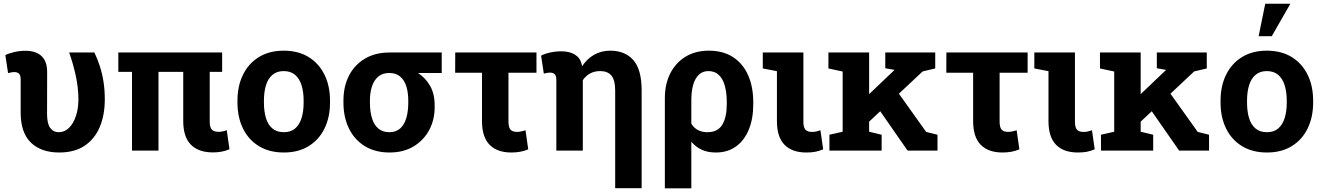

<svg xmlns="http://www.w3.org/2000/svg" viewBox="-20 -811 7121 1034"><path d="M299.3 10.3Q201.2 10.3 146.2 -43.2Q91.3 -96.7 91.3 -204.6V-383.3Q91.3 -405.3 82.5 -414.1Q73.7 -422.9 56.2 -422.9Q48.3 -422.9 39.6 -420.9Q30.8 -418.9 23.4 -417.5L8.8 -514.2Q27.3 -523.9 57.4 -530.8Q87.4 -537.6 117.2 -537.6Q172.9 -537.6 203.4 -509.3Q233.9 -481 233.9 -423.3L233.4 -197.3Q233.4 -145.5 250.2 -122.3Q267.1 -99.1 296.4 -99.1Q328.1 -99.1 351.8 -122.6Q375.5 -146 388.9 -186.3Q402.3 -226.6 402.3 -276.4Q401.9 -338.4 388.4 -401.4Q375 -464.4 352.5 -528.3H488.3Q504.9 -494.1 517.6 -454.8Q530.3 -415.5 537.4 -370.8Q544.4 -326.2 544.4 -276.4Q544.4 -191.4 517.1 -126.7Q489.7 -62 435.3 -25.9Q380.9 10.3 299.3 10.3Z M1127 9.8Q1048.8 9.8 1007.8 -32Q966.8 -73.7 966.8 -159.2V-423.8H833.5V0H690.9V-423.8H617.2V-528.3H1176.3V-423.8H1109.4V-157.2Q1109.4 -125.5 1120.6 -113.3Q1131.8 -101.1 1156.7 -101.1Q1168 -101.1 1178.7 -103.3Q1189.5 -105.5 1201.2 -109.9L1215.8 -7.3Q1194.3 2 1172.6 5.9Q1150.9 9.8 1127 9.8Z M1508.8 10.3Q1430.7 10.3 1374.5 -23.9Q1318.4 -58.1 1288.6 -118.9Q1258.8 -179.7 1258.8 -258.8V-269Q1258.8 -347.7 1288.6 -408.4Q1318.4 -469.2 1374.3 -503.7Q1430.2 -538.1 1507.8 -538.1Q1586.4 -538.1 1642.1 -503.7Q1697.8 -469.2 1727.5 -408.7Q1757.3 -348.1 1757.3 -269V-258.8Q1757.3 -179.7 1727.5 -118.9Q1697.8 -58.1 1642.1 -23.9Q1586.4 10.3 1508.8 10.3ZM1508.8 -99.1Q1545.9 -99.1 1569.3 -119.1Q1592.8 -139.2 1604 -175Q1615.2 -210.9 1615.2 -258.8V-269Q1615.2 -315.9 1604 -351.8Q1592.8 -387.7 1569.1 -408Q1545.4 -428.2 1507.8 -428.2Q1471.2 -428.2 1447.3 -408Q1423.3 -387.7 1412.4 -351.8Q1401.4 -315.9 1401.4 -269V-258.8Q1401.4 -210.9 1412.4 -174.8Q1423.3 -138.7 1447.3 -118.9Q1471.2 -99.1 1508.8 -99.1Z M2078.1 10.3Q2000.5 10.3 1944.8 -23.9Q1889.2 -58.1 1859.4 -118.7Q1829.6 -179.2 1829.6 -258.8V-269Q1829.6 -345.2 1859.4 -403.6Q1889.2 -461.9 1945.1 -495.1Q2001 -528.3 2078.6 -528.3H2358.9V-418H2231Q2270.5 -392.6 2295.7 -349.6Q2320.8 -306.6 2320.8 -243.2V-232.9Q2320.8 -165.5 2291.3 -110.4Q2261.7 -55.2 2207.3 -22.5Q2152.8 10.3 2078.1 10.3ZM2076.7 -99.1Q2112.3 -99.1 2134.8 -118.9Q2157.2 -138.7 2168 -174.8Q2178.7 -210.9 2178.7 -258.8V-269Q2178.7 -313 2168 -346.7Q2157.2 -380.4 2134.5 -399.2Q2111.8 -418 2076.2 -418Q2040.5 -418 2017.6 -398.9Q1994.6 -379.9 1983.4 -346.2Q1972.2 -312.5 1972.2 -269V-258.8Q1972.2 -210.4 1983.2 -174.6Q1994.1 -138.7 2017.3 -118.9Q2040.5 -99.1 2076.7 -99.1Z M2733.9 10.3Q2657.2 10.3 2616.5 -31.5Q2575.7 -73.2 2575.7 -158.7V-419.4H2431.2L2431.6 -528.3H2869.1V-419.4H2718.3V-156.7Q2718.3 -125 2729.2 -112.8Q2740.2 -100.6 2764.6 -100.6Q2771.5 -100.6 2779.1 -101.8Q2786.6 -103 2794.4 -105Q2802.2 -106.9 2810.1 -109.4L2824.7 -6.8Q2803.7 2.4 2781.2 6.3Q2758.8 10.3 2733.9 10.3Z M3293 202.6V-323.2Q3293 -379.9 3272.7 -404.1Q3252.4 -428.2 3212.4 -428.2Q3181.6 -428.2 3158 -415.3Q3134.3 -402.3 3118.7 -379.4V0H2976.1V-380.4Q2976.1 -402.3 2967.5 -411.1Q2959 -419.9 2941.9 -419.9Q2932.6 -419.9 2926.8 -418.7Q2920.9 -417.5 2908.7 -414.6L2894 -511.2Q2912.6 -521.5 2942.4 -528.1Q2972.2 -534.7 3002 -534.7Q3047.4 -534.7 3075.9 -517.1Q3104.5 -499.5 3112.3 -465.8Q3113.3 -463.4 3114 -460.2Q3114.7 -457 3115.2 -454.6Q3141.6 -494.6 3180.2 -516.4Q3218.8 -538.1 3266.1 -538.1Q3346.2 -538.1 3390.9 -487.3Q3435.5 -436.5 3435.5 -323.7V202.6Z M3560.5 203.1V-281.7Q3560.5 -358.4 3589.8 -416Q3619.1 -473.6 3672.4 -505.9Q3725.6 -538.1 3797.4 -538.1Q3874.5 -538.1 3927.7 -503.4Q3981 -468.8 4008.8 -406.2Q4036.6 -343.8 4036.6 -259.8V-249.5Q4036.6 -171.4 4012.5 -112.8Q3988.3 -54.2 3943.4 -22Q3898.4 10.3 3835 10.3Q3791.5 10.3 3759 -4.6Q3726.6 -19.5 3703.1 -47.9V203.1ZM3790 -99.1Q3845.7 -99.1 3869.9 -139.6Q3894 -180.2 3894 -249.5V-259.8Q3894 -311 3883.5 -348.9Q3873 -386.7 3851.1 -407.5Q3829.1 -428.2 3794.9 -428.2Q3764.2 -428.2 3743.7 -408.7Q3723.1 -389.2 3713.1 -354.2Q3703.1 -319.3 3703.1 -272.9V-145Q3716.3 -122.6 3738.3 -110.8Q3760.3 -99.1 3790 -99.1Z M4322.3 10.3Q4245.6 10.3 4204.8 -31.5Q4164.1 -73.2 4164.1 -158.7V-427.7L4087.9 -442.4V-528.3H4306.6V-156.7Q4306.6 -125 4317.4 -112.8Q4328.1 -100.6 4351.1 -100.6Q4365.2 -100.6 4373.5 -102.3Q4381.8 -104 4398.4 -109.4L4413.1 -6.8Q4390.1 2.9 4369.6 6.6Q4349.1 10.3 4322.3 10.3Z M4647 -143.1 4582 -229 4795.9 -433.1 4797.4 -434.6 4747.6 -443.4V-528.3H5016.6V-442.4L4948.7 -426.3ZM4446.8 0V-85.4L4518.1 -101.6V-425.8L4441.4 -442.4V-528.3H4660.6V-101.6L4728 -85.4V0ZM4867.7 0 4706.1 -232.4 4800.3 -335.4 4967.8 -100.6 5028.8 -85.4V0Z M5378.9 10.3Q5302.2 10.3 5261.5 -31.5Q5220.7 -73.2 5220.7 -158.7V-419.4H5076.2L5076.7 -528.3H5514.2V-419.4H5363.3V-156.7Q5363.3 -125 5374.3 -112.8Q5385.3 -100.6 5409.7 -100.6Q5416.5 -100.6 5424.1 -101.8Q5431.6 -103 5439.5 -105Q5447.3 -106.9 5455.1 -109.4L5469.7 -6.8Q5448.7 2.4 5426.3 6.3Q5403.8 10.3 5378.9 10.3Z M5784.7 10.3Q5708 10.3 5667.2 -31.5Q5626.5 -73.2 5626.5 -158.7V-427.7L5550.3 -442.4V-528.3H5769V-156.7Q5769 -125 5779.8 -112.8Q5790.5 -100.6 5813.5 -100.6Q5827.6 -100.6 5835.9 -102.3Q5844.2 -104 5860.8 -109.4L5875.5 -6.8Q5852.5 2.9 5832 6.6Q5811.5 10.3 5784.7 10.3Z M6109.4 -143.1 6044.4 -229 6258.3 -433.1 6259.8 -434.6 6210 -443.4V-528.3H6479V-442.4L6411.1 -426.3ZM5909.2 0V-85.4L5980.5 -101.6V-425.8L5903.8 -442.4V-528.3H6123V-101.6L6190.4 -85.4V0ZM6330.1 0 6168.5 -232.4 6262.7 -335.4 6430.2 -100.6 6491.2 -85.4V0Z M6803.2 10.3Q6725.1 10.3 6668.9 -23.9Q6612.8 -58.1 6583 -118.9Q6553.2 -179.7 6553.2 -258.8V-269Q6553.2 -347.7 6583 -408.4Q6612.8 -469.2 6668.7 -503.7Q6724.6 -538.1 6802.2 -538.1Q6880.9 -538.1 6936.5 -503.7Q6992.2 -469.2 7022 -408.7Q7051.8 -348.1 7051.8 -269V-258.8Q7051.8 -179.7 7022 -118.9Q6992.2 -58.1 6936.5 -23.9Q6880.9 10.3 6803.2 10.3ZM6803.2 -99.1Q6840.3 -99.1 6863.8 -119.1Q6887.2 -139.2 6898.4 -175Q6909.7 -210.9 6909.7 -258.8V-269Q6909.7 -315.9 6898.4 -351.8Q6887.2 -387.7 6863.5 -408Q6839.8 -428.2 6802.2 -428.2Q6765.6 -428.2 6741.7 -408Q6717.8 -387.7 6706.8 -351.8Q6695.8 -315.9 6695.8 -269V-258.8Q6695.8 -210.9 6706.8 -174.8Q6717.8 -138.7 6741.7 -118.9Q6765.6 -99.1 6803.2 -99.1ZM6758.3 -616.2 6793.9 -791H6929.2L6829.1 -616.2Z"/></svg>

Font: Roboto Slab LO
Style: Bold
Weight: 700
Designer: Google
Version: Version 2.000